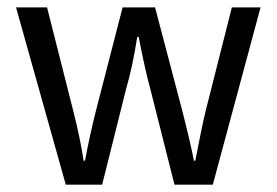

<svg xmlns="http://www.w3.org/2000/svg" viewBox="-20 -506 758 526"><path d="M160.2 0 23.9 -485.8H108.9L180.2 -204.1Q199.7 -127.9 209 -65.9H212.9Q227.1 -141.1 243.2 -204.1L315.9 -485.8H404.8L479 -204.1Q502.4 -112.3 511.2 -65.9H515.1Q533.7 -163.1 543.9 -204.1L615.2 -485.8H693.8L563 0H458L392.1 -261.2Q377.4 -314.5 359.9 -404.8H356Q342.8 -320.8 325.2 -261.2L259.8 0Z"/></svg>

Font: Source Sans Pro
Style: Regular
Weight: 400
Designer: Paul D. Hunt
Foundry: Adobe Systems Incorporated
Version: Version 3.006;hotconv 1.0.111;makeotfexe 2.5.65597